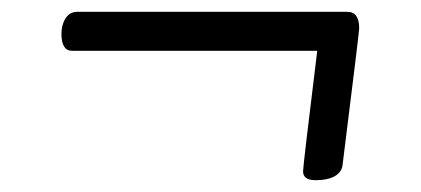

<svg xmlns="http://www.w3.org/2000/svg" viewBox="-20 -464 712 325"><path d="M111 -444H568Q588 -444 588 -416Q588 -410 560 -186Q559 -173 547 -166Q535 -159 514 -159Q493 -159 493 -174Q493 -183 517 -378H102Q84 -378 84 -407Q84 -422 91 -433Q98 -444 111 -444Z"/></svg>

Font: Kite One
Style: Regular
Weight: 400
Designer: Eduardo Rodriguez Tunni
Foundry: Eduardo Rodriguez Tunni
Version: Version 1.001